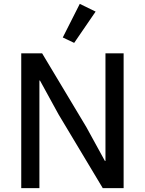

<svg xmlns="http://www.w3.org/2000/svg" viewBox="-20 -974 750 994"><path d="M283 -382 187 -557H184V0H90V-698H198L427 -316L523 -141H526V-698H620V0H512ZM364 -752 305 -780 393 -954 475 -914Z"/></svg>

Font: IBM Plex Sans Text
Style: Regular
Weight: 450
Designer: Mike Abbink, Paul van der Laan, Pieter van Rosmalen
Foundry: Bold Monday
Version: Version 3.005